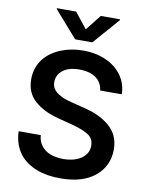

<svg xmlns="http://www.w3.org/2000/svg" viewBox="-102 -1023 853 1106"><g transform="rotate(10 324.5 -470.0)"><path d="M175.1 -214.8Q177.2 -183.9 190.7 -162.5Q204.2 -141 225.1 -127.3Q246.1 -113.6 272.5 -107.6Q299 -101.6 326.7 -101.6Q350.9 -101.6 376.4 -107.1Q402 -112.6 423.1 -124.8Q444.2 -137.1 457.9 -156.8Q471.6 -176.5 471.9 -205.3Q471.2 -248.6 436.1 -269.5Q400.9 -290.5 341.3 -306.1L258.5 -327.4Q212.4 -339.5 177.9 -356.7Q143.5 -373.9 116.8 -397.7Q64.6 -444.6 64.6 -522.7Q64.6 -558.9 75.3 -589Q85.9 -619 104.6 -642.8Q123.2 -666.5 148.8 -684.3Q174.4 -702.1 204 -713.8Q233.7 -725.5 266.3 -731.4Q299 -737.2 331.7 -737.2Q389.2 -737.2 437.1 -721.6Q485.1 -706 519.7 -677.9Q554.3 -649.9 573.7 -611.5Q593 -573.2 593.8 -527.3H467Q464.5 -550.8 453.8 -569.1Q443.2 -587.4 425.4 -600Q407.7 -612.6 383.5 -619.1Q359.4 -625.7 329.9 -625.7Q267.4 -625.7 233.3 -599.1Q198.9 -572.1 198.2 -530.9Q197.8 -500.7 216.3 -481.2Q225.5 -471.2 237.6 -463.6Q249.6 -456 263.3 -449.8Q277 -443.5 291.9 -438.9Q306.8 -434.3 321.7 -430.8L389.9 -413.7Q415.5 -407.7 441.4 -398.8Q467.3 -389.9 491.3 -377.3Q515.3 -364.7 536.2 -348Q557.2 -331.3 573.2 -309.3Q603.7 -267 603.7 -204.2Q603 -108.3 530.9 -48.7Q458.5 11 327.8 11Q291.2 11 256.4 5.5Q221.6 0 190.7 -11.5Q159.8 -23.1 133.7 -41.2Q107.6 -59.3 88.6 -84.3Q69.6 -109.4 58.2 -141.9Q46.9 -174.4 45.5 -214.8ZM252.1 -951 324.2 -860.1 396.3 -951H508.9V-946L374.6 -792.6H274.1L139.6 -946V-951Z"/></g></svg>

Font: Inter P Semi Bold
Style: Regular
Weight: 600
Designer: Rasmus Andersson
Foundry: rsms
Version: Version 3.018;git-588b23468